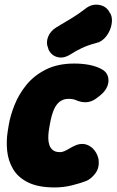

<svg xmlns="http://www.w3.org/2000/svg" viewBox="-20 -801 512 843"><path d="M220 22Q148 22 103.5 0Q59 -22 37.5 -58.5Q16 -95 11.5 -138.5Q7 -182 14 -225L18 -250Q25 -293 44 -340.5Q63 -388 96.5 -429Q130 -470 182 -496Q234 -522 306 -522Q342 -522 372.5 -516Q403 -510 425 -498Q447 -487 453.5 -466.5Q460 -446 452 -424Q444 -402 421 -383L407 -372Q386 -355 363 -352.5Q340 -350 314 -361Q302 -367 282 -367Q261 -367 247 -358Q233 -349 223.5 -333Q214 -317 208 -295.5Q202 -274 198 -250L194 -225Q192 -211 192 -195Q192 -179 196.5 -165Q201 -151 212 -142Q223 -133 244 -133Q258 -133 279.5 -146Q301 -159 317 -165Q341 -173 361.5 -165.5Q382 -158 395.5 -140Q409 -122 413 -100Q417 -65 399.5 -41Q382 -17 360 -7Q338 2 299 12Q260 22 220 22ZM289 -562Q259 -543 231.5 -550.5Q204 -558 192 -586V-588Q181 -613 191 -639Q201 -665 229 -682Q261 -701 292 -719.5Q323 -738 354 -762Q382 -785 415 -779.5Q448 -774 462 -745L466 -739Q475 -720 469.5 -692Q464 -664 446 -641Q428 -618 402 -612Q367 -603 339.5 -590Q312 -577 289 -562Z"/></svg>

Font: Winky Sans ExtraBold
Style: Italic
Weight: 800
Italic angle: -8.97852°
Designer: Simon Atzbach
Foundry: typofactur
Version: Version 1.205